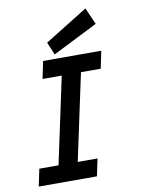

<svg xmlns="http://www.w3.org/2000/svg" viewBox="-94 -931 735 995"><g transform="rotate(-10 273.0 -433.5)"><path d="M334 0H27.8L46.9 -90.8H147.9L245.1 -545.9H144L163.1 -637.2H469.2L450.2 -545.9H346.2L249 -90.8H353ZM464.8 -779.3 228 -660.2 200.2 -727.1 426.3 -867.2Z"/></g></svg>

Font: Anonymous Pro
Style: Bold Italic
Weight: 700
Italic angle: -12°
Monospace: yes
Designer: Mark Simonson
Version: Version 1.003